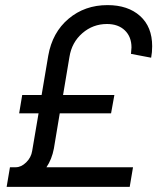

<svg xmlns="http://www.w3.org/2000/svg" viewBox="-20 -732 616 752"><path d="M401 -712Q481 -712 528.5 -669.5Q576 -627 576 -551Q576 -527 572 -506L493 -521Q495 -539 495 -546Q495 -588 469 -613Q443 -638 399 -638Q344 -638 302.5 -602Q261 -566 252 -509L227 -360H428L415 -288H214L191 -150Q183 -108 162 -77H501L488 0H6L19 -77H42Q63 -77 82.5 -96Q102 -115 106 -141L131 -288H55L67 -360H143L169 -514Q185 -605 248.5 -658.5Q312 -712 401 -712Z"/></svg>

Font: Oak Sans
Style: Italic
Weight: 400
Italic angle: -9.49998°
Foundry: Erik Kennedy, Walven
Version: Version 1.000